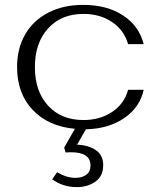

<svg xmlns="http://www.w3.org/2000/svg" viewBox="-20 -520 659 787"><path d="M505 -152H569Q553 -79 488.5 -35.5Q424 8 332 10L296 73Q343 75 373 95.5Q403 116 403 157Q403 202 371 224.5Q339 247 295 247Q238 247 194 215L214 186Q253 209 289 209Q317 209 334 196Q351 183 351 158Q351 104 270 104L249 105L243 85L287 8Q178 -2 114 -69.5Q50 -137 50 -245Q50 -322 83.5 -379.5Q117 -437 178.5 -468.5Q240 -500 321 -500Q418 -500 484 -457Q550 -414 569 -339H505Q489 -396 439.5 -429.5Q390 -463 322 -463Q231 -463 177 -403.5Q123 -344 123 -245Q123 -146 177 -87Q231 -28 322 -28Q390 -28 440 -61.5Q490 -95 505 -152Z"/></svg>

Font: Fahkwang Light
Style: Regular
Weight: 300
Version: Version 1.000; ttfautohint (v1.6)